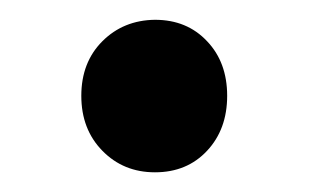

<svg xmlns="http://www.w3.org/2000/svg" viewBox="-20 -506 315 196"><path d="M138.2 -330.1Q106 -330.1 84.5 -352.1Q63 -374 63 -408.2Q63 -442.4 84.5 -463.9Q106 -485.4 138.2 -485.8Q170.9 -485.8 191.4 -463.9Q211.9 -442.4 211.9 -408.2Q211.9 -374 191.4 -352.1Q170.9 -330.1 138.2 -330.1Z"/></svg>

Font: SourceSansPro-Semibold
Style: Regular
Weight: 600
Designer: Paul D. Hunt
Foundry: Adobe Systems Incorporated
Version: Version 2.020;PS 2.0;hotconv 1.0.86;makeotf.lib2.5.63406